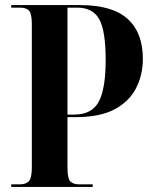

<svg xmlns="http://www.w3.org/2000/svg" viewBox="-20 -734 598 754"><path d="M24 0V-10H57Q83 -10 94 -23Q105 -36 105 -78V-640Q105 -679 94.5 -691.5Q84 -704 59 -704H24V-714H295Q421 -714 481 -660Q541 -606 541 -503Q541 -441 515 -389Q489 -337 431.5 -305.5Q374 -274 277 -274H245V-74Q245 -34 256 -22Q267 -10 291 -10H344V0ZM271 -284Q341 -284 368 -335Q395 -386 395 -499Q395 -612 370 -658Q345 -704 283 -704H245V-284Z"/></svg>

Font: Noto Serif Display Condensed
Style: Bold
Weight: 700
Width: 3
Designer: Monotype Design Team
Foundry: Monotype Imaging Inc.
Version: Version 2.009